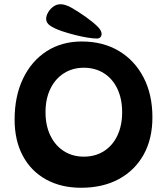

<svg xmlns="http://www.w3.org/2000/svg" viewBox="-20 -894 789 907"><path d="M363 -7Q269 -7 198 -46Q127 -85 88 -157.5Q49 -230 49 -329Q49 -439 88.5 -522Q128 -605 199.5 -651.5Q271 -698 366 -698Q467 -698 542 -653Q617 -608 658.5 -527.5Q700 -447 700 -340Q700 -237 658 -162.5Q616 -88 540.5 -47.5Q465 -7 363 -7ZM376 -154Q430 -154 471 -180Q512 -206 534.5 -253.5Q557 -301 557 -364Q557 -427 534.5 -474.5Q512 -522 471 -548Q430 -574 376 -574Q323 -574 282 -548Q241 -522 218 -474.5Q195 -427 195 -364Q195 -301 218 -253.5Q241 -206 282 -180Q323 -154 376 -154ZM460 -734Q460 -725 454.5 -718.5Q449 -712 438 -712Q420 -712 392.5 -716.5Q365 -721 333.5 -729Q302 -737 272 -747Q235 -760 216.5 -773Q198 -786 198 -805Q198 -819 207 -835Q216 -851 231.5 -862.5Q247 -874 266 -874Q289 -874 319.5 -856.5Q350 -839 384 -815Q419 -790 439.5 -770Q460 -750 460 -734Z"/></svg>

Font: DynaPuff
Style: Regular
Weight: 400
Designer: Toshi Omagari, Jennifer Daniel
Foundry: Google Fonts
Version: Version 2.000